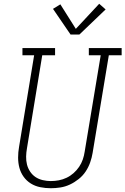

<svg xmlns="http://www.w3.org/2000/svg" viewBox="-20 -990 665 1018"><path d="M249 8Q221 8 193.5 2.5Q166 -3 143.5 -17Q121 -31 105.5 -52.5Q90 -74 83 -100Q76 -126 76 -154.5Q76 -183 81 -211L161 -697H99V-735H272V-697H204L123 -204Q119 -182 118.5 -160Q118 -138 123 -118Q128 -98 139.5 -80.5Q151 -63 168 -51.5Q185 -40 206.5 -35Q228 -30 249 -30Q271 -30 292 -34Q313 -38 333 -47.5Q353 -57 370 -72Q387 -87 399.5 -105.5Q412 -124 419 -144.5Q426 -165 429 -186L514 -697H451V-735H625V-697H557L471 -179Q467 -154 458 -128.5Q449 -103 434 -80.5Q419 -58 397 -40.5Q375 -23 350.5 -11.5Q326 0 300 4Q274 8 249 8ZM354 -807 261 -943 300 -967 382 -837 506 -970 540 -940 401 -807Z"/></svg>

Font: Iosevka Curly Slab XLtExObl
Style: Regular
Weight: 200
Width: 7
Italic angle: -9°
Monospace: yes
Designer: Belleve Invis
Foundry: Belleve Invis
Version: Version 11.0.0; ttfautohint (v1.8.3)